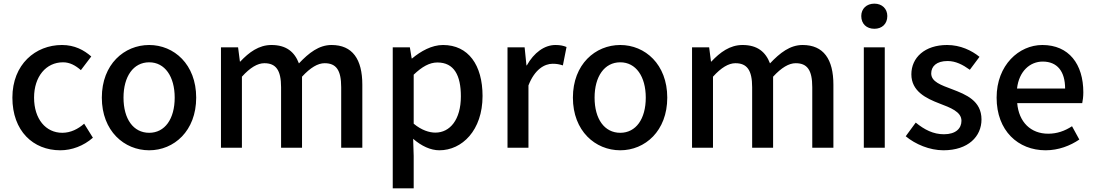

<svg xmlns="http://www.w3.org/2000/svg" viewBox="-20 -811 6009 1054"><path d="M311 14C374 14 439 -10 490 -55L442 -132C409 -103 368 -82 322 -82C231 -82 167 -158 167 -275C167 -391 233 -469 326 -469C363 -469 394 -452 424 -426L481 -501C441 -536 390 -564 320 -564C175 -564 48 -458 48 -275C48 -92 162 14 311 14Z M799 14C935 14 1057 -92 1057 -275C1057 -458 935 -564 799 -564C662 -564 539 -458 539 -275C539 -92 662 14 799 14ZM799 -82C712 -82 658 -158 658 -275C658 -391 712 -469 799 -469C885 -469 939 -391 939 -275C939 -158 885 -82 799 -82Z M1193 0H1308V-390C1353 -440 1394 -464 1431 -464C1494 -464 1523 -427 1523 -332V0H1638V-390C1684 -440 1725 -464 1762 -464C1825 -464 1853 -427 1853 -332V0H1969V-346C1969 -486 1915 -564 1800 -564C1731 -564 1676 -521 1621 -463C1597 -526 1552 -564 1470 -564C1401 -564 1347 -524 1299 -473H1297L1287 -551H1193Z M2136 223H2251V45L2248 -49C2294 -9 2344 14 2392 14C2516 14 2629 -95 2629 -284C2629 -454 2551 -564 2412 -564C2350 -564 2290 -530 2242 -490H2240L2230 -551H2136ZM2370 -83C2337 -83 2294 -96 2251 -132V-401C2297 -445 2338 -468 2381 -468C2473 -468 2510 -397 2510 -282C2510 -154 2450 -83 2370 -83Z M2766 0H2881V-342C2915 -430 2969 -461 3014 -461C3037 -461 3050 -458 3070 -452L3090 -553C3073 -560 3056 -564 3029 -564C2969 -564 2911 -522 2872 -452H2870L2860 -551H2766Z M3385 14C3521 14 3643 -92 3643 -275C3643 -458 3521 -564 3385 -564C3248 -564 3125 -458 3125 -275C3125 -92 3248 14 3385 14ZM3385 -82C3298 -82 3244 -158 3244 -275C3244 -391 3298 -469 3385 -469C3471 -469 3525 -391 3525 -275C3525 -158 3471 -82 3385 -82Z M3779 0H3894V-390C3939 -440 3980 -464 4017 -464C4080 -464 4109 -427 4109 -332V0H4224V-390C4270 -440 4311 -464 4348 -464C4411 -464 4439 -427 4439 -332V0H4555V-346C4555 -486 4501 -564 4386 -564C4317 -564 4262 -521 4207 -463C4183 -526 4138 -564 4056 -564C3987 -564 3933 -524 3885 -473H3883L3873 -551H3779Z M4722 0H4837V-551H4722ZM4780 -653C4822 -653 4851 -680 4851 -723C4851 -763 4822 -791 4780 -791C4737 -791 4708 -763 4708 -723C4708 -680 4737 -653 4780 -653Z M5159 14C5295 14 5368 -62 5368 -155C5368 -258 5283 -292 5207 -321C5146 -344 5092 -362 5092 -408C5092 -446 5120 -476 5182 -476C5226 -476 5265 -456 5304 -428L5357 -499C5314 -534 5252 -564 5179 -564C5057 -564 4983 -495 4983 -403C4983 -310 5064 -271 5137 -243C5197 -220 5258 -198 5258 -148C5258 -106 5227 -74 5162 -74C5103 -74 5055 -99 5007 -138L4952 -63C5005 -19 5083 14 5159 14Z M5720 14C5791 14 5855 -11 5905 -45L5865 -118C5825 -92 5783 -77 5734 -77C5639 -77 5573 -140 5564 -245H5921C5924 -259 5927 -281 5927 -304C5927 -459 5848 -564 5702 -564C5574 -564 5451 -454 5451 -275C5451 -93 5569 14 5720 14ZM5563 -325C5574 -421 5635 -473 5704 -473C5784 -473 5827 -419 5827 -325Z"/></svg>

Font: Noto Sans CJK TC Medium
Style: Regular
Weight: 500
Designer: Ryoko NISHIZUKA 西塚涼子 (kana, bopomofo & ideographs); Paul D. Hunt (Latin, Greek & Cyrillic); Sandoll Communications 산돌커뮤니
Foundry: Adobe
Version: Version 2.004;hotconv 1.0.118;makeotfexe 2.5.65603